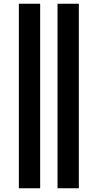

<svg xmlns="http://www.w3.org/2000/svg" viewBox="-20 -810 534 1028"><path d="M81 198V-790H195V198ZM288 198V-790H402V198Z"/></svg>

Font: Repo
Style: DemiBold
Weight: 600
Designer: Stefan Peev
Foundry: Context Ltd
Version: Version 001.000